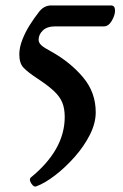

<svg xmlns="http://www.w3.org/2000/svg" viewBox="-20 -437 453 706"><path d="M114 248Q107 251 100.5 244.5Q94 238 91 229.5Q88 221 93 216Q218 114 218 -7Q218 -38 209 -60Q200 -82 178 -102.5Q156 -123 118 -148Q83 -171 67 -187.5Q51 -204 51 -237Q51 -262 62 -290.5Q73 -319 89.5 -345Q106 -371 121 -390Q140 -417 168 -417H388Q403 -417 403 -398Q403 -381 391 -360.5Q379 -340 362 -340H183Q153 -340 137.5 -325Q122 -310 122 -291Q122 -280 131.5 -271Q141 -262 171 -246Q240 -207 286 -152Q332 -97 332 -24Q332 16 310.5 58.5Q289 101 255 139.5Q221 178 183.5 207Q146 236 114 248Z"/></svg>

Font: Junicode SmExp
Style: Bold
Weight: 700
Width: 6
Designer: Peter S. Baker
Version: Version 2.205; ttfautohint (v1.8.4)